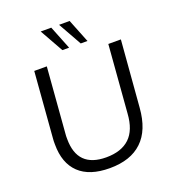

<svg xmlns="http://www.w3.org/2000/svg" viewBox="-163 -1048 1058 1179"><g transform="rotate(-20 365.5 -459.0)"><path d="M352 8Q220 8 152 -57Q84 -122 84 -244Q84 -256 84 -265Q84 -274 85 -281L119 -712H201L167 -282Q166 -277 166 -269Q166 -261 166 -250Q166 -62 354 -62Q453 -62 507 -113Q561 -164 568 -270L603 -712H685L650 -278Q639 -135 564 -64Q489 8 352 8ZM325 -773 239 -926H308L369 -773ZM445 -773 359 -926H428L489 -773Z"/></g></svg>

Font: PRinguin Sans
Style: Italic
Weight: 400
Designer: Vernon Adams
Foundry: Vernon Adams
Version: ""